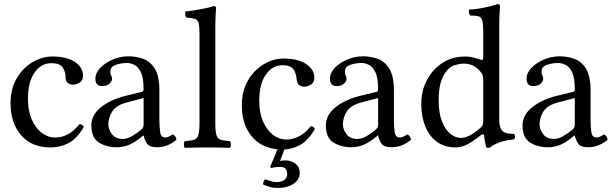

<svg xmlns="http://www.w3.org/2000/svg" viewBox="-20 -728 3040 948"><path d="M394 -101Q357 -40 316 -20Q275 0 230 0Q136 0 84 -60.5Q32 -121 32 -218Q32 -289 62.5 -341Q93 -393 140.5 -421Q188 -449 238 -449Q310 -449 350 -422Q390 -395 390 -354Q390 -331 373.5 -320.5Q357 -310 342 -310Q326 -310 315 -318Q304 -326 304 -346Q304 -372 290.5 -394Q277 -416 232 -416Q183 -416 150.5 -369.5Q118 -323 118 -240Q118 -182 136.5 -139Q155 -96 185.5 -72.5Q216 -49 252 -49Q321 -49 372 -115Q388 -115 394 -101Z M525 -375Q525 -359 529 -355Q533 -351 533 -337Q533 -327 520.5 -315Q508 -303 485 -303Q451 -303 451 -339Q451 -368 475 -393Q499 -418 536.5 -434Q574 -450 615 -450Q652 -450 687 -437.5Q722 -425 744.5 -388.5Q767 -352 767 -281V-134Q767 -100 771 -74.5Q775 -49 797 -49Q806 -49 817 -55Q828 -61 833 -65Q842 -60 846 -53.5Q850 -47 851 -38Q835 -23 809.5 -12Q784 -1 755 -1Q718 -1 706 -18.5Q694 -36 689 -59H687L667 -43Q634 -18 608.5 -9.5Q583 -1 557 -1Q505 -1 468 -24.5Q431 -48 431 -109Q431 -160 478 -198Q525 -236 597 -254L683 -275Q685 -276 687 -279Q689 -282 689 -287Q689 -344 675.5 -371.5Q662 -399 643 -408Q624 -417 607 -417Q579 -417 552 -408Q525 -399 525 -375ZM689 -244 609 -223Q554 -209 534.5 -178Q515 -147 515 -113Q515 -90 532.5 -66Q550 -42 587 -42Q608 -42 632 -56Q656 -70 675 -86Q681 -91 685 -96.5Q689 -102 689 -112Z M965 -122V-559Q965 -597 961 -613.5Q957 -630 943.5 -634.5Q930 -639 901 -641Q897 -644 895.5 -650.5Q894 -657 894 -663Q894 -669 895 -671Q915 -673 943 -677.5Q971 -682 996.5 -687.5Q1022 -693 1035 -698Q1047 -698 1047 -688Q1047 -688 1045 -660Q1043 -632 1043 -583V-122Q1043 -81 1048.5 -62Q1054 -43 1069.5 -38Q1085 -33 1115 -31Q1120 -27 1120 -14Q1120 -2 1115 2Q1091 1 1063 0.5Q1035 0 1005 0Q975 0 947 0.5Q919 1 893 2Q888 -2 888 -14Q888 -27 893 -31Q923 -33 938.5 -38Q954 -43 959.5 -62Q965 -81 965 -122Z M1365 96Q1351 96 1341.5 97Q1332 98 1320 102L1314 96L1350 9Q1266 1 1220 -58Q1174 -117 1174 -208Q1174 -279 1204.5 -331Q1235 -383 1282.5 -411Q1330 -439 1379 -439Q1451 -439 1491.5 -412Q1532 -385 1532 -344Q1532 -321 1515.5 -310.5Q1499 -300 1483 -300Q1467 -300 1457 -308Q1447 -316 1445 -336Q1443 -354 1437.5 -370Q1432 -386 1418 -396Q1404 -406 1374 -406Q1325 -406 1292.5 -359.5Q1260 -313 1260 -230Q1260 -172 1278.5 -129Q1297 -86 1327.5 -62.5Q1358 -39 1394 -39Q1426 -39 1457.5 -55.5Q1489 -72 1514 -105Q1530 -103 1535 -91Q1501 -34 1463 -13Q1425 8 1384 10L1363 67Q1375 64 1389 64Q1419 64 1439.5 80.5Q1460 97 1460 126Q1460 158 1429.5 179Q1399 200 1353 200Q1329 200 1313.5 195.5Q1298 191 1279 183Q1279 167 1289 157Q1309 164 1320.5 167.5Q1332 171 1347 171Q1370 171 1384 160.5Q1398 150 1398 131Q1398 115 1390 105.5Q1382 96 1365 96Z M1683 -375Q1683 -359 1687 -355Q1691 -351 1691 -337Q1691 -327 1678.5 -315Q1666 -303 1643 -303Q1609 -303 1609 -339Q1609 -368 1633 -393Q1657 -418 1694.5 -434Q1732 -450 1773 -450Q1810 -450 1845 -437.5Q1880 -425 1902.5 -388.5Q1925 -352 1925 -281V-134Q1925 -100 1929 -74.5Q1933 -49 1955 -49Q1964 -49 1975 -55Q1986 -61 1991 -65Q2000 -60 2004 -53.5Q2008 -47 2009 -38Q1993 -23 1967.5 -12Q1942 -1 1913 -1Q1876 -1 1864 -18.5Q1852 -36 1847 -59H1845L1825 -43Q1792 -18 1766.5 -9.5Q1741 -1 1715 -1Q1663 -1 1626 -24.5Q1589 -48 1589 -109Q1589 -160 1636 -198Q1683 -236 1755 -254L1841 -275Q1843 -276 1845 -279Q1847 -282 1847 -287Q1847 -344 1833.5 -371.5Q1820 -399 1801 -408Q1782 -417 1765 -417Q1737 -417 1710 -408Q1683 -399 1683 -375ZM1847 -244 1767 -223Q1712 -209 1692.5 -178Q1673 -147 1673 -113Q1673 -90 1690.5 -66Q1708 -42 1745 -42Q1766 -42 1790 -56Q1814 -70 1833 -86Q1839 -91 1843 -96.5Q1847 -102 1847 -112Z M2356 -62Q2319 -32 2289 -16Q2259 0 2230 0Q2176 0 2138 -27.5Q2100 -55 2080 -103.5Q2060 -152 2060 -213Q2060 -269 2078.5 -313Q2097 -357 2129 -389Q2159 -418 2194.5 -433.5Q2230 -449 2279 -449Q2296 -449 2313 -445Q2330 -441 2342.5 -436.5Q2355 -432 2357 -432Q2366 -432 2366 -441V-569Q2366 -609 2361.5 -626Q2357 -643 2344.5 -647Q2332 -651 2309 -651H2302Q2295 -658 2295 -673Q2295 -675 2295.5 -677.5Q2296 -680 2296 -681Q2316 -681 2344 -685.5Q2372 -690 2398 -696.5Q2424 -703 2436 -708Q2449 -708 2449 -698Q2449 -698 2447 -670Q2445 -642 2445 -593V-140Q2445 -103 2457.5 -85Q2470 -67 2518 -67Q2523 -62 2523 -53Q2523 -45 2518 -40Q2472 -35 2444.5 -24.5Q2417 -14 2400 0Q2397 2 2391 2Q2385 2 2381 0Q2381 0 2376.5 -20Q2372 -40 2370 -59Q2370 -64 2365 -64.5Q2360 -65 2356 -62ZM2366 -134V-324Q2366 -347 2363 -356.5Q2360 -366 2349 -378Q2334 -395 2314.5 -404.5Q2295 -414 2268 -414Q2253 -414 2225.5 -406.5Q2198 -399 2175 -364Q2164 -348 2155 -316.5Q2146 -285 2146 -231Q2146 -169 2162.5 -128Q2179 -87 2204 -67Q2229 -47 2256 -47Q2295 -47 2350 -95Q2361 -104 2363.5 -112Q2366 -120 2366 -134Z M2654 -375Q2654 -359 2658 -355Q2662 -351 2662 -337Q2662 -327 2649.5 -315Q2637 -303 2614 -303Q2580 -303 2580 -339Q2580 -368 2604 -393Q2628 -418 2665.5 -434Q2703 -450 2744 -450Q2781 -450 2816 -437.5Q2851 -425 2873.5 -388.5Q2896 -352 2896 -281V-134Q2896 -100 2900 -74.5Q2904 -49 2926 -49Q2935 -49 2946 -55Q2957 -61 2962 -65Q2971 -60 2975 -53.5Q2979 -47 2980 -38Q2964 -23 2938.5 -12Q2913 -1 2884 -1Q2847 -1 2835 -18.5Q2823 -36 2818 -59H2816L2796 -43Q2763 -18 2737.5 -9.5Q2712 -1 2686 -1Q2634 -1 2597 -24.5Q2560 -48 2560 -109Q2560 -160 2607 -198Q2654 -236 2726 -254L2812 -275Q2814 -276 2816 -279Q2818 -282 2818 -287Q2818 -344 2804.5 -371.5Q2791 -399 2772 -408Q2753 -417 2736 -417Q2708 -417 2681 -408Q2654 -399 2654 -375ZM2818 -244 2738 -223Q2683 -209 2663.5 -178Q2644 -147 2644 -113Q2644 -90 2661.5 -66Q2679 -42 2716 -42Q2737 -42 2761 -56Q2785 -70 2804 -86Q2810 -91 2814 -96.5Q2818 -102 2818 -112Z"/></svg>

Font: Ponomar
Style: Regular
Weight: 400
Version: Version 1.301; ttfautohint (v1.8.4.7-5d5b)